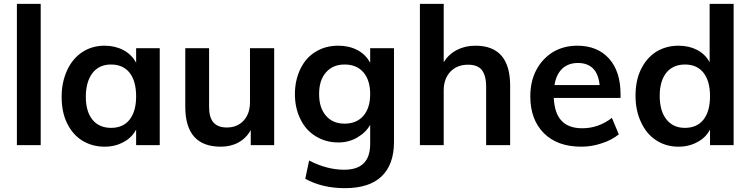

<svg xmlns="http://www.w3.org/2000/svg" viewBox="-20 -756 3909 1000"><path d="M68 0V-736H192V0Z M812 -505V0H689V-81Q666 -38 623 -16Q580 8 525 8Q460 8 408 -24Q358 -55 329 -115Q301 -172 301 -252Q301 -328 330 -391Q358 -451 409 -485Q460 -518 525 -518Q579 -518 623 -495Q667 -471 689 -429V-505ZM559 -90Q621 -90 655 -133Q689 -176 689 -254Q689 -334 655 -377Q621 -420 558 -420Q497 -420 462 -376Q427 -330 427 -252Q427 -175 462 -132Q497 -90 559 -90Z M1408 -505V0H1286V-78Q1262 -36 1222 -14Q1182 8 1130 8Q945 8 945 -200V-505H1069V-199Q1069 -144 1092 -118Q1115 -92 1161 -92Q1216 -92 1249 -128Q1282 -164 1282 -224V-505Z M2032 -505V-16Q2032 101 1967 163Q1903 224 1776 224Q1658 224 1570 175L1590 80Q1682 128 1773 128Q1908 128 1908 -6V-106Q1886 -66 1841 -40Q1797 -14 1742 -14Q1677 -14 1625 -46Q1573 -77 1545 -135Q1516 -193 1516 -266Q1516 -338 1545 -398Q1574 -457 1625 -487Q1675 -518 1742 -518Q1798 -518 1842 -495Q1886 -471 1908 -429V-505ZM1775 -112Q1837 -112 1873 -153Q1908 -194 1908 -266Q1908 -338 1873 -379Q1838 -420 1775 -420Q1713 -420 1678 -379Q1642 -339 1642 -266Q1642 -194 1678 -153Q1713 -112 1775 -112Z M2456 -518Q2637 -518 2637 -310V0H2512V-304Q2512 -363 2489 -392Q2467 -419 2418 -419Q2361 -419 2326 -383Q2291 -345 2291 -286V0H2167V-736H2291V-432Q2317 -474 2360 -496Q2403 -518 2456 -518Z M3212 -246H2864Q2869 -163 2905 -127Q2941 -88 3013 -88Q3097 -88 3167 -142L3203 -56Q3185 -42 3163 -30Q3141 -18 3115 -10Q3063 8 3008 8Q2883 8 2813 -62Q2742 -133 2742 -254Q2742 -332 2773 -391Q2804 -450 2860 -485Q2916 -518 2987 -518Q3091 -518 3152 -451Q3212 -384 3212 -265ZM2990 -428Q2941 -428 2909 -399Q2877 -369 2868 -313H3103Q3097 -371 3069 -399Q3040 -428 2990 -428Z M3801 -736V0H3678V-81Q3655 -38 3612 -16Q3569 8 3514 8Q3449 8 3398 -25Q3347 -58 3319 -119Q3290 -180 3290 -257Q3290 -337 3318 -394Q3347 -454 3397 -486Q3449 -518 3514 -518Q3568 -518 3611 -496Q3653 -474 3676 -432V-736ZM3547 -90Q3610 -90 3644 -133Q3678 -176 3678 -255Q3678 -334 3644 -377Q3610 -420 3548 -420Q3486 -420 3451 -378Q3416 -334 3416 -257Q3416 -178 3451 -134Q3486 -90 3547 -90Z"/></svg>

Font: PRinguin Sans
Style: Bold
Weight: 700
Designer: Vernon Adams
Foundry: Vernon Adams
Version: ""